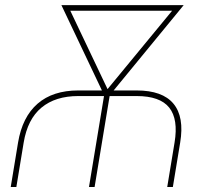

<svg xmlns="http://www.w3.org/2000/svg" viewBox="-20 -748 819 768"><path d="M22.9 0 52.2 -177.7Q69.3 -280.3 130.4 -333.3Q191.4 -386.2 293 -386.2H387.7L225.6 -727.5H714.8L434.6 -386.2H526.4Q629.9 -386.2 673.8 -333.3Q717.8 -280.3 700.7 -177.7L671.4 0H648.9L678.2 -177.7Q693.8 -271 657 -317.4Q620.1 -363.8 526.4 -363.8H418.5L358.4 0H335.9L396 -363.8H293Q201.7 -363.8 146 -317.6Q90.3 -271.5 74.7 -177.7L45.4 0ZM410.2 -391.6 668.5 -705.1H261.2Z"/></svg>

Font: Inter Display Thin
Style: Italic
Weight: 100
Italic angle: -9.39999°
Designer: Rasmus Andersson
Foundry: rsms
Version: Version 4.000;git-a52131595